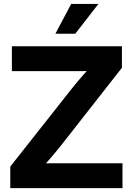

<svg xmlns="http://www.w3.org/2000/svg" viewBox="-20 -965 681 985"><path d="M32.7 0V-110.4L348.6 -510.7Q377 -545.9 407.7 -581.1Q438.5 -616.2 470.2 -651.4L486.3 -601.1Q439.5 -600.1 392.6 -600.1Q345.7 -600.1 298.8 -600.1H41V-727.5H605.5V-617.2L295.4 -221.7Q266.1 -185.1 234.9 -148.7Q203.6 -112.3 170.9 -75.7L154.8 -126.5Q201.7 -127.4 248.5 -127.4Q295.4 -127.4 342.8 -127.4H608.4V0ZM264.2 -792 345.2 -944.8H484.9L366.2 -792Z"/></svg>

Font: Inter 28pt
Style: Bold
Weight: 700
Designer: Rasmus Andersson
Foundry: rsms
Version: Version 4.001;git-66647c0bb